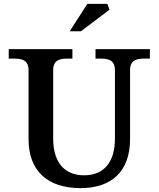

<svg xmlns="http://www.w3.org/2000/svg" viewBox="-20 -953 817 989"><path d="M395 16C559 16 650 -74 650 -237V-593C650 -633 671 -651 719 -651H752V-700H472V-651H503C551 -651 572 -633 572 -593V-239C572 -117 515 -50 413 -50C312 -50 254 -117 254 -239V-593C254 -633 275 -651 323 -651H353V-700H25V-651H58C106 -651 127 -633 127 -593V-237C127 -74 223 16 395 16ZM339 -792H397L544 -903L533 -933H430Z"/></svg>

Font: LT Superior Serif Semibold
Style: Regular
Weight: 600
Designer: Daniel Lyons
Foundry: LyonsType
Version: Version 2.120;FEAKit 1.0